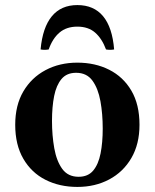

<svg xmlns="http://www.w3.org/2000/svg" viewBox="-20 -722 610 757"><path d="M280 -435Q243 -435 222.5 -410.5Q202 -386 193.5 -343.5Q185 -301 185 -245Q185 -188 194 -137.5Q203 -87 225.5 -56Q248 -25 290 -25L285 15Q215 15 159.5 -13Q104 -41 72 -96Q40 -151 40 -230Q40 -307 72 -361.5Q104 -416 159.5 -445.5Q215 -475 285 -475ZM290 -25Q327 -25 347.5 -49.5Q368 -74 376.5 -117Q385 -160 385 -215Q385 -273 376 -323Q367 -373 344.5 -404Q322 -435 280 -435L285 -475Q355 -475 410.5 -447Q466 -419 498 -364.5Q530 -310 530 -230Q530 -154 498 -99Q466 -44 410.5 -14.5Q355 15 285 15ZM398 -527Q382 -570 355 -593.5Q328 -617 285 -617Q242 -617 214.5 -593.5Q187 -570 172 -527Q156 -524 140 -527Q148 -614 184.5 -658Q221 -702 285 -702Q350 -702 386.5 -658Q423 -614 430 -527Q414 -524 398 -527Z"/></svg>

Font: Poltawski Nowy
Style: Bold
Weight: 700
Designer: Adam Pótawski, Mateusz Machalski, Borys Kosmynka, Ania Wieluska
Foundry: Capitalics.wtf
Version: Version 1.001;gftools[0.9.25]